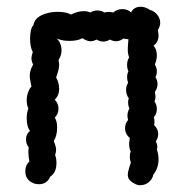

<svg xmlns="http://www.w3.org/2000/svg" viewBox="-20 -560 549 568"><path d="M67 -82Q64 -96 64 -109Q64 -119 65 -124Q57 -134 57 -148Q57 -164 69 -173Q59 -184 59 -211Q59 -227 64 -239Q59 -249 59 -263Q59 -275 63 -286.5Q67 -298 73 -304Q72 -310 70 -319.5Q68 -329 68 -336Q68 -352 78 -369Q73 -379 73 -388Q73 -394 77 -406Q69 -420 69 -446Q69 -475 79 -486Q82 -505 103 -515Q124 -525 150 -525Q176 -525 190 -517Q210 -527 228 -527Q239 -527 247 -523Q257 -529 268 -529Q280 -529 289 -523Q297 -525 302 -525Q305 -525 315 -523Q326 -533 342 -533Q358 -533 368 -523Q371 -531 378.5 -535.5Q386 -540 396 -540Q410 -540 423 -531Q437 -527 445.5 -516Q454 -505 454 -492Q454 -483 447 -471Q449 -461 449 -455Q449 -435 434 -425Q444 -415 444 -396Q444 -383 438 -369Q444 -360 444 -349Q444 -339 440 -332Q446 -322 446 -311Q446 -299 438 -288Q440 -278 440 -274Q440 -266 437 -260Q444 -250 444 -238Q444 -223 435 -213Q437 -209 437 -200Q437 -194 436 -190Q448 -178 448 -164Q448 -152 441 -142Q448 -127 444 -118Q449 -103 449 -90Q449 -62 434 -44Q431 -30 420 -21Q409 -12 395 -12Q385 -12 376 -18Q358 -27 358 -43Q358 -50 361.5 -61.5Q365 -73 367 -79Q364 -87 364 -97Q364 -107 367 -111Q362 -121 362 -134Q362 -138 364 -152Q350 -163 350 -181Q350 -195 359 -205Q357 -213 357 -217Q357 -230 363 -239Q359 -247 359 -257Q359 -265 361 -269Q353 -280 353 -294Q353 -306 359 -315Q356 -323 356 -331Q356 -342 360 -349Q356 -357 356 -368Q356 -381 362 -390Q358 -401 358 -414Q358 -424 360 -444Q355 -444 345 -446Q335 -438 323 -438Q315 -438 305 -443Q296 -437 286 -437Q275 -437 266 -443Q256 -438 248 -438Q237 -438 224 -447Q209 -439 186 -439Q164 -439 148 -446Q162 -432 162 -411Q162 -396 153 -382Q155 -374 155 -369Q155 -354 146 -331Q155 -315 155 -297Q155 -278 142 -265Q153 -254 153 -239Q153 -223 142 -212Q149 -202 149 -183Q149 -158 139 -143Q146 -126 146 -117Q146 -110 143 -101Q147 -93 147 -78Q147 -49 129 -38Q119 -15 95 -15Q78 -15 66 -26Q54 -37 55 -55Q55 -72 67 -82Z"/></svg>

Font: Pangolin
Style: Regular
Weight: 400
Designer: Kevin Burke
Foundry: Google, Inc.
Version: Version 1.101